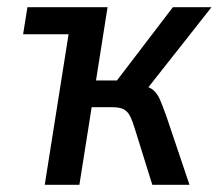

<svg xmlns="http://www.w3.org/2000/svg" viewBox="-20 -512 606 532"><path d="M104 0 170 -417H44L56 -492H278L246 -289H304L459 -492H566L376 -251L365 -278Q392 -273 404 -263Q416 -253 423.5 -235.5Q431 -218 442 -187L505 0H402L354 -154Q347 -177 340.5 -190Q334 -203 323 -209Q312 -215 290 -215H234L200 0Z"/></svg>

Font: Nunito Sans 10pt Condensed SemiBold
Style: Italic
Weight: 600
Width: 3
Italic angle: -9°
Designer: Vernon Adams
Foundry: Vernon Adams
Version: Version 3.101;gftools[0.9.27]